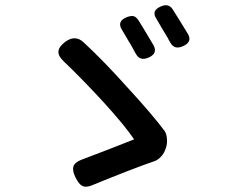

<svg xmlns="http://www.w3.org/2000/svg" viewBox="-20 -754 876 726"><path d="M291 -51Q278 -58 266 -82Q253 -108 257.5 -124Q262 -140 288 -150Q389 -188 487 -227Q454 -277 373 -366Q298 -448 220 -523Q199 -543 201 -560.5Q203 -578 227 -596Q264 -623 295 -595Q370 -526 465 -420Q556 -321 603 -258Q609 -249 611 -232Q613 -213 608 -196L606 -191Q601 -175 589 -162Q577 -149 565 -145Q478 -115 327 -53Q305 -44 291 -51ZM493 -552 492 -553Q476 -584 466 -599Q450 -627 442 -640Q420 -673 459 -689Q475 -695 484.5 -693Q494 -691 503 -678Q516 -658 545 -609Q556 -590 561 -582Q577 -551 541 -536Q508 -522 493 -552ZM624 -593Q620 -599 613 -613Q602 -632 596 -641Q580 -669 572 -682Q550 -714 589 -730Q617 -742 632 -720Q662 -673 691 -625Q708 -595 671 -579Q639 -565 624 -593Z"/></svg>

Font: GenSenRounded JP M
Style: Regular
Weight: 500
Version: Version 1.501;PS 1;hotconv 16.6.51;makeotf.lib2.5.65220